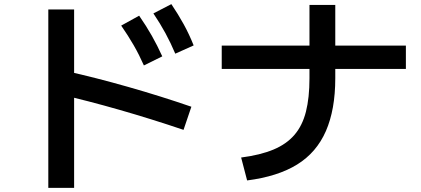

<svg xmlns="http://www.w3.org/2000/svg" viewBox="-20 -838 2040 930"><path d="M677 -521Q654 -573 627.5 -619Q601 -665 567 -714L654 -762Q688 -713 715 -665.5Q742 -618 766 -565ZM829 -578Q807 -630 781.5 -677Q756 -724 723 -773L810 -818Q843 -769 869.5 -721Q896 -673 918 -618ZM869 -209Q712 -262 558.5 -306Q405 -350 269 -381L299 -494Q443 -462 601 -417Q759 -372 907 -321ZM214 72V-792H339V72Z M1148 -75Q1241 -87 1304.5 -113.5Q1368 -140 1406.5 -185Q1445 -230 1462 -297.5Q1479 -365 1479 -459V-814H1604V-459Q1604 -307 1558.5 -203Q1513 -99 1419 -41Q1325 17 1177 36ZM1054 -504V-617H1946V-504Z"/></svg>

Font: M PLUS 2 SemiBold
Style: Regular
Weight: 600
Designer: Coji Morishita
Foundry: UNDERFOREST DESIGN
Version: Version 1.001